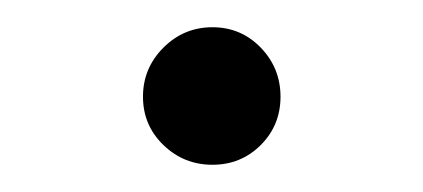

<svg xmlns="http://www.w3.org/2000/svg" viewBox="-20 -121 311 141"><path d="M85 -50Q85 -71 100 -86Q115 -101 136 -101Q157 -101 171.5 -86Q186 -71 186 -50Q186 -29 171.5 -14.5Q157 0 136 0Q115 0 100 -14.5Q85 -29 85 -50Z"/></svg>

Font: Noto Sans Duployan
Style: Bold
Weight: 700
Designer: David Corbett
Foundry: David Corbett
Version: Version 3.001